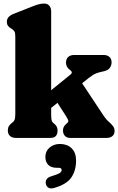

<svg xmlns="http://www.w3.org/2000/svg" viewBox="-20 -775 664 1079"><path d="M68.5 0Q48 0 36 -11Q24 -22 24 -42Q24 -56.5 30 -66.2Q36 -76 47 -84.5L53.5 -89.5Q59.5 -94.5 62.8 -103.8Q66 -113 66 -138V-569Q66 -590 61.2 -598Q56.5 -606 48 -611.5L42 -615Q30.5 -622 24.5 -630.5Q18.5 -639 18.5 -652.5Q18.5 -667.5 27.5 -678.2Q36.5 -689 57.5 -697.5L156 -736.5Q181.5 -746.5 197 -750.8Q212.5 -755 228.5 -755Q247 -755 257.2 -742.8Q267.5 -730.5 267.5 -711.5V-268L375.5 -355.5Q391.5 -367.5 375 -380.5L367 -387Q351 -401.5 351 -423.5Q351 -443.5 363.2 -454.8Q375.5 -466 397 -466H562.5Q583 -466 595 -455Q607 -444 607 -424.5Q607 -406.5 596 -392Q585 -377.5 552.5 -372Q535.5 -368.5 519.8 -362.5Q504 -356.5 479 -337L441.5 -307L563.5 -123Q571.5 -111.5 577.5 -104.5Q583.5 -97.5 592.5 -90Q608 -76 616 -64.8Q624 -53.5 624 -39.5Q624 -21 612 -10.5Q600 0 579.5 0H373.5Q356 0 345 -11.2Q334 -22.5 334 -42Q334 -62 348.5 -75L355.5 -81.5Q367 -90 363 -100Q359 -110 348 -127L303 -197L267.5 -168.5V-138Q267.5 -110.5 269.8 -100.2Q272 -90 279 -84.5L286 -78.5Q303.5 -64.5 303.5 -42Q303.5 0 264 0ZM300 168Q267.5 168 251.2 151.5Q235 135 235 106.5Q235 74 259 54Q283 34 317 34Q357 34 382.2 58Q407.5 82 407.5 127.5Q407.5 183.5 380.8 222.5Q354 261.5 283.5 281.5Q264 287 252.2 279.8Q240.5 272.5 237.5 258Q235 244.5 241.5 233.2Q248 222 266 216.5Q305.5 204.5 316 197Q326.5 189.5 326.5 180.5Q326.5 168 309.5 168Z"/></svg>

Font: Fraunces 72pt S100 Black
Style: Regular
Weight: 900
Version: Version 1.000; ttfautohint (v1.8.3)